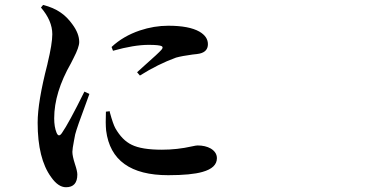

<svg xmlns="http://www.w3.org/2000/svg" viewBox="-20 -747 1540 794"><path d="M252.9 27.3Q220.7 27.3 191.4 -14.6Q135.7 -90.8 135.7 -239.3Q135.7 -325.2 175.8 -480.5Q175.8 -482.4 176.8 -485.4Q196.3 -566.4 196.3 -605.5Q196.3 -661.1 149.4 -715.8L158.2 -726.6Q201.2 -715.8 230.5 -695.3Q256.8 -677.7 279.3 -646.5Q307.6 -608.4 307.6 -573.2Q307.6 -551.8 284.2 -506.8Q277.3 -493.2 273.4 -485.4Q204.1 -364.3 204.1 -257.8Q204.1 -221.7 213.9 -198.2Q222.7 -176.8 236.3 -197.3Q263.7 -236.3 329.1 -368.2L349.6 -358.4Q345.7 -347.7 336.9 -323.2Q297.9 -218.8 291 -191.4Q289.1 -181.6 286.1 -166Q279.3 -130.9 279.3 -119.1Q279.3 -101.6 290 -68.4Q299.8 -39.1 299.8 -25.4Q299.8 27.3 252.9 27.3ZM675.8 -22.5Q442.4 -22.5 418.9 -207Q416 -236.3 418 -285.2L433.6 -287.1Q433.6 -285.2 434.6 -281.2Q447.3 -234.4 457 -216.8Q485.4 -167 524.4 -148.4Q565.4 -127.9 649.4 -127.9Q712.9 -127.9 773.4 -141.6Q791 -145.5 796.9 -145.5Q829.1 -145.5 851.6 -132.8Q877 -117.2 877 -92.8Q877 -52.7 817.4 -36.1Q770.5 -22.5 675.8 -22.5ZM558.6 -434.6 546.9 -448.2Q556.6 -457 577.1 -475.6Q635.7 -527.3 647.5 -541Q656.2 -550.8 649.4 -555.7Q639.6 -561.5 594.7 -561.5Q534.2 -561.5 447.3 -537.1L441.4 -552.7Q489.3 -597.7 558.6 -621.1Q617.2 -640.6 675.8 -640.6Q761.7 -640.6 804.7 -616.2Q839.8 -595.7 839.8 -564.5Q839.8 -533.2 805.7 -525.4Q796.9 -523.4 776.4 -521.5Q732.4 -515.6 708 -508.8Q632.8 -481.4 558.6 -434.6Z"/></svg>

Font: Bpmf GenRyu Min B
Style: B
Weight: 700
Foundry: But Ko
Version: Version 1.320